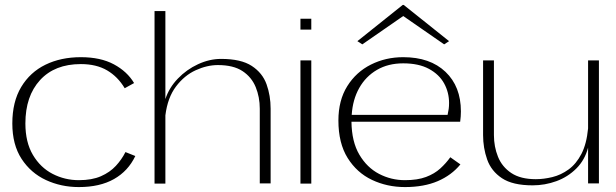

<svg xmlns="http://www.w3.org/2000/svg" viewBox="-20 -745 2500 779"><path d="M300 14Q228 14 166.5 -14.5Q105 -43 67.5 -100.5Q30 -158 30 -244Q30 -332 66 -392Q102 -452 164.5 -482.5Q227 -513 308 -513Q388 -513 442 -484Q496 -455 524 -408L486 -387Q458 -434 414.5 -459.5Q371 -485 308 -485Q202 -485 142.5 -420Q83 -355 83 -244Q83 -168 113.5 -116.5Q144 -65 193.5 -39.5Q243 -14 300 -14Q353 -14 389.5 -30Q426 -46 450 -72Q474 -98 489 -128L529 -112Q500 -51 442.5 -18.5Q385 14 300 14Z M607 0V-700H651V-343Q666 -389 701.5 -426Q737 -463 783.5 -484.5Q830 -506 877 -506Q958 -506 1001.5 -477.5Q1045 -449 1061.5 -403Q1078 -357 1078 -304V-1H1034V-304Q1034 -351 1017.5 -391.5Q1001 -432 964 -456.5Q927 -481 864 -481Q820 -481 774 -460Q728 -439 694 -394Q660 -349 651 -277V0Z M1199 0V-500H1243V0ZM1199 -625V-669H1243V-625Z M1848 -78Q1812 -34 1756 -10Q1700 14 1623 14Q1551 14 1489.5 -15Q1428 -44 1390.5 -104Q1353 -164 1353 -256Q1353 -338 1389 -395.5Q1425 -453 1485 -483Q1545 -513 1616 -513Q1725 -513 1787.5 -453.5Q1850 -394 1850 -293Q1850 -272 1847 -251H1406Q1407 -170 1438 -117.5Q1469 -65 1518 -39.5Q1567 -14 1623 -14Q1674 -14 1708.5 -27Q1743 -40 1766.5 -61.5Q1790 -83 1807 -107ZM1616 -488Q1555 -488 1509.5 -461.5Q1464 -435 1437.5 -388Q1411 -341 1407 -279H1796Q1799 -292 1800.5 -303Q1802 -314 1802 -327Q1802 -370 1782 -406.5Q1762 -443 1720.5 -465.5Q1679 -488 1616 -488ZM1450 -565 1430 -578 1614 -725H1618L1802 -578L1782 -565L1616 -680Z M2141 7Q2060 7 2016.5 -22Q1973 -51 1956.5 -98Q1940 -145 1940 -197V-500H1984V-197Q1984 -150 2000.5 -109Q2017 -68 2054.5 -43Q2092 -18 2154 -18Q2186 -18 2221 -26.5Q2256 -35 2287 -57.5Q2318 -80 2339 -120.5Q2360 -161 2366 -224V-500H2410V-1H2366V-146Q2353 -96 2318.5 -61.5Q2284 -27 2237.5 -10Q2191 7 2141 7Z"/></svg>

Font: Panamera Light
Style: Regular
Weight: 300
Designer: Bastien Sozeau
Foundry: NBR — Bastien Sozeau
Version: Version 3.002; ttfautohint (v1.8.4.7-5d5b);gftools[0.9.33]